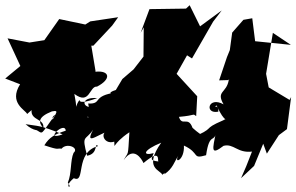

<svg xmlns="http://www.w3.org/2000/svg" viewBox="-29 -596 1136 736"><path d="M904 -520 861 -471 852 -404 841 -377 811 -288 845 -289 959 -359C889 -334 866 -304 848 -290C840 -238 798 -248 828 -196C768 -229 754 -157 808 -168C809 -217 758 -153 801 -192C835 -118 844 -147 827 -135C738 -97 807 -110 699 -65C762 -82 751 -67 709 -106C692 -153 669 -109 657 -148C726 -154 707 -162 723 -151L727 -227L648 -313L688 -384L707 -372L788 -513L821 -556L738 -495L698 -576L684 -563L544 -561L510 -470L522 -491L521 -379L483 -330L440 -293L415 -251C378 -240 398 -231 419 -242C320 -229 366 -197 309 -199C326 -126 270 -105 312 -94C336 -136 335 -86 306 -149C368 -127 301 -176 338 -187C285 -174 274 -226 344 -220C327 -214 275 -195 276 -213C247 -177 276 -135 256 -236C316 -191 313 -267 343 -264C399 -293 392 -327 337 -321V-325L321 -421H329L401 -498L424 -530L317 -514L298 -502L198 -523L141 -442L84 -433L0 -449L49 -343L-9 -295L48 -273C3 -201 70 -174 75 -159C125 -201 65 -156 92 -174C88 -133 143 -142 137 -105C120 -125 112 -146 170 -169C208 -177 173 -153 160 -105C200 -119 153 -141 183 -156C121 -74 141 -81 105 -101C170 -128 130 -64 69 -120C116 -112 122 -118 211 -81C136 -53 220 -134 223 -95C182 -82 160 -70 141 -39C203 -18 187 -29 207 -26C226 -50 276 -30 253 -10C240 19 246 70 231 104C253 132 210 122 254 87C301 109 256 -12 347 -36C331 -53 350 -7 305 1C283 -82 298 -54 328 -99C289 -25 364 -98 406 -96C346 -104 364 -38 409 -53C412 -19 398 -43 467 -89C461 13 464 -19 445 18C483 -38 514 13 521 29C589 -28 574 19 578 23C542 19 553 12 560 -9C516 3 518 -20 589 -49C519 50 588 56 593 74C632 47 614 18 601 72C634 50 639 24 655 0C635 34 679 20 676 -38C739 -9 705 15 761 -1C774 -92 794 -46 799 -90C786 -24 777 2 828 -37C867 -47 881 -8 937 -15L915 41L895 87L945 40L980 -45L994 -7L1040 -78L1071 -101L1078 -155L1087 -224L1081 -213L1001 -261L991 -313L1017 -470L1086 -424L949 -438L938 -526Z"/></svg>

Font: Hussar Lance
Style: ExBdObl
Weight: 700
Foundry: Cannot Into Space Fonts, PlusOne Fonts
Version: Version 2.270